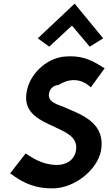

<svg xmlns="http://www.w3.org/2000/svg" viewBox="-20 -1024 596 1057"><path d="M188 -813 251 -767 376 -883 474 -767 548 -813 391 -1004ZM302 -556C357 -591 423 -597 480 -543L556 -648C474 -700 424 -721 329 -712C227 -699 142 -610 127 -519C125 -510 124 -501 124 -493C119 -397 205 -360 277 -327C338 -297 408 -273 399 -200C392 -140 339 -114 289 -116C208 -118 157 -157 121 -179L36 -70C111 -13 178 15 277 13C394 9 516 -90 536 -194L539 -219C549 -358 413 -398 329 -436C294 -450 247 -461 249 -503C252 -536 274 -554 302 -556Z"/></svg>

Font: Bluebird
Style: NrwObl
Weight: 400
Designer: Jasper
Foundry: Cannot Into Space Fonts
Version: Version 0.98